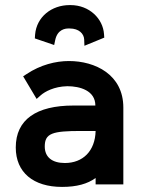

<svg xmlns="http://www.w3.org/2000/svg" viewBox="-20 -725 557 755"><path d="M117 -574 193 -548 197 -567C206 -611 239 -613 249 -613H254C291 -613 310 -592 311 -570L312 -545L390 -577L389 -591C385 -651 332 -705 257 -705H254C183 -705 124 -659 118 -589ZM356 -210C354 -131 306 -84 235 -84C185 -84 156 -107 156 -149C156 -201 186 -210 299 -210ZM465 -302C465 -432 354 -485 251 -485C199 -485 139 -470 85 -434L71 -425L124 -336L141 -351C156 -364 192 -385 245 -386C294 -386 355 -369 355 -310H269C123 -310 42 -255 42 -145C42 -47 111 10 224 10C282 10 324 -2 356 -25V0H465Z"/></svg>

Font: Mint Spirit
Style: Bold
Weight: 700
Designer: HARENDAL Hirwen
Foundry: Arkandis Digital Foundry.
Version: Version 1.004;FFEdit